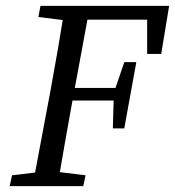

<svg xmlns="http://www.w3.org/2000/svg" viewBox="-20 -635 597 655"><path d="M13 0 21 -37 138 -51H157L272 -37L264 0ZM91 0 153 -330Q179 -471 202 -615H287L226 -285Q213 -214 200.5 -142.5Q188 -71 176 0ZM111 -577 118 -615H245L235 -563H223ZM188 -292 196 -335H402L393 -292ZM236 -568 245 -615H557L530 -451H482V-615L517 -568ZM365 -197 368 -307 371 -326 404 -423H445L404 -197Z"/></svg>

Font: Lisu Bosa Light
Style: Italic
Weight: 300
Italic angle: -19°
Designer: David Morse, Annie Olsen, Victor Gaultney, Frank Grießhammer (Latin)
Foundry: SIL International
Version: Version 2.000